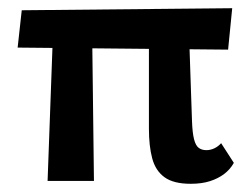

<svg xmlns="http://www.w3.org/2000/svg" viewBox="-20 -441 614 468"><path d="M96 0 111 -411H204L209 0ZM23 -325 33 -416 546 -421 536 -320ZM343 -127V-411H439L448 -146Q449 -117 453 -101.5Q457 -86 464.5 -80.5Q472 -75 483 -75Q493 -75 502.5 -79.5Q512 -84 519 -92L550 -44Q541 -28 526.5 -17Q512 -6 492 0.5Q472 7 445 7Q403 7 381 -9Q359 -25 351 -55Q343 -85 343 -127Z"/></svg>

Font: Ysabeau
Style: Bold
Weight: 700
Designer: Christian Thalmann (Catharsis Fonts)
Version: Version 2.000;gftools[0.9.27.dev2+g8671c4b]